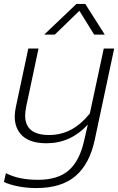

<svg xmlns="http://www.w3.org/2000/svg" viewBox="-22 -727 601 977"><path d="M367 -707H412L511 -551H457L382 -672L257 -551H203ZM-2 199 8 154Q73 188 171 188Q272 188 327 140.5Q382 93 405 -7L425 -93Q337 2 215 2Q134 2 93.5 -34.5Q53 -71 53 -134Q53 -157 59 -184L122 -480H174L111 -183Q106 -156 106 -139Q106 -40 228 -40Q287 -40 337.5 -66Q388 -92 435 -149L506 -480H559L460 -15Q434 107 362.5 168.5Q291 230 162 230Q115 230 71.5 221.5Q28 213 -2 199Z"/></svg>

Font: Prompt ExtraLight
Style: Italic
Weight: 275
Italic angle: -12°
Designer: Katatrad Team
Foundry: CadsonDemak
Version: Version 1.000